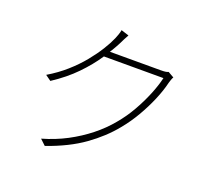

<svg xmlns="http://www.w3.org/2000/svg" viewBox="-135 -962 1270 1161"><g transform="rotate(20 500.0 -381.5)"><path d="M850 -628Q845 -621 841 -608.5Q837 -596 835 -590Q822 -535 796 -473.5Q770 -412 734.5 -351Q699 -290 655 -237Q590 -157 495.5 -89.5Q401 -22 261 27L225 -7Q309 -31 381 -69Q453 -107 514 -155.5Q575 -204 621 -260Q665 -312 699 -371.5Q733 -431 758 -491.5Q783 -552 795 -604H398L419 -643Q430 -643 465.5 -643Q501 -643 547.5 -643Q594 -643 640 -643Q686 -643 720.5 -643Q755 -643 764 -643Q781 -643 792.5 -644.5Q804 -646 812 -650ZM508 -774Q499 -759 491 -742.5Q483 -726 477 -714Q451 -663 409.5 -600.5Q368 -538 306.5 -474.5Q245 -411 158 -354L122 -380Q186 -418 238 -464Q290 -510 329.5 -558.5Q369 -607 396.5 -651.5Q424 -696 439 -731Q443 -740 449.5 -758Q456 -776 458 -790Z"/></g></svg>

Font: Noto Sans JP ExtraLight
Style: Regular
Weight: 250
Designer: Ryoko NISHIZUKA  (kana, bopomofo & ideographs); Paul D. Hunt (Latin, Greek & Cyrillic); Sandoll Communications , Soo-you
Foundry: Adobe
Version: Version 2.004-H2;hotconv 1.0.118;makeotfexe 2.5.65603